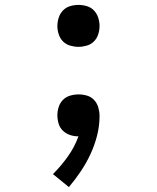

<svg xmlns="http://www.w3.org/2000/svg" viewBox="-20 -548 640 783"><path d="M261 215 196 162Q229 129 256.5 90.5Q284 52 300 8H299Q282 8 265.5 2.5Q249 -3 236.5 -15Q224 -27 219 -44Q214 -61 214 -78Q214 -95 219.5 -112Q225 -129 237 -141Q249 -153 266 -158Q283 -163 300 -163Q318 -163 335 -158Q352 -153 364 -140Q376 -127 381 -109.5Q386 -92 386 -75Q386 -35 376 4.5Q366 44 349 80.5Q332 117 309.5 150.5Q287 184 261 215ZM300 -357Q283 -357 266 -362Q249 -367 237 -379Q225 -391 219.5 -408Q214 -425 214 -442Q214 -459 219.5 -476Q225 -493 237 -505.5Q249 -518 266 -523Q283 -528 300 -528Q317 -528 334 -523Q351 -518 363 -505.5Q375 -493 380.5 -476Q386 -459 386 -442Q386 -425 380.5 -408Q375 -391 363 -379Q351 -367 334 -362Q317 -357 300 -357Z"/></svg>

Font: Iosevka Medium Extended
Style: Regular
Weight: 500
Width: 7
Monospace: yes
Designer: Belleve Invis
Foundry: Belleve Invis
Version: Version 32.5.0; ttfautohint (v1.8.4)